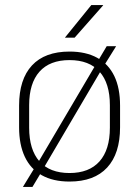

<svg xmlns="http://www.w3.org/2000/svg" viewBox="-20 -701 546 754"><path d="M253 12Q188.5 12 144.2 -12.8Q100 -37.5 77.5 -85.2Q55 -133 55 -201V-286.5Q55 -389.5 105.5 -444Q156 -498.5 253 -498.5Q317.5 -498.5 361.8 -474Q406 -449.5 428.8 -402.5Q451.5 -355.5 451.5 -286.5V-201Q451.5 -98 400.8 -43Q350 12 253 12ZM70 33 118 -45.5 127 -58.5 358 -450.5 364 -460.5 399 -519.5H436L389 -444L380.5 -430.5L150.5 -39.5L143.5 -27L107.5 33ZM253 -21.5Q330 -21.5 370.8 -67.2Q411.5 -113 411.5 -199.5V-288Q411.5 -374 371 -419.5Q330.5 -465 253 -465Q175.5 -465 135 -419.5Q94.5 -374 94.5 -288V-199.5Q94.5 -113 135 -67.2Q175.5 -21.5 253 -21.5ZM338.5 -681H385V-680L273 -553H235.5V-554Z"/></svg>

Font: Anek Latin ExtraLight
Style: Regular
Weight: 250
Designer: Yesha Goshar
Foundry: Ek Type
Version: Version 1.003